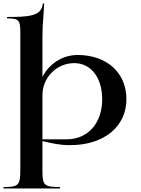

<svg xmlns="http://www.w3.org/2000/svg" viewBox="-35 -816 795 1086"><path d="M-15 242V250H305V242C215 242 205 232.8 205 150V-18C264.7 -4.3 301.1 5 362.1 5C552.8 5 680 -99.6 680 -255C680 -405 568.9 -505 404 -505C317.1 -505 241.8 -454.1 205 -380.3V-600C205 -656.1 206.6 -675.9 210.5 -723C212.2 -743.7 213.7 -768 215 -796H207C202 -724 126.2 -720 5 -720V-712C71 -712 80 -702.3 80 -632.5V142.5C80 232.1 70.5 242 -15 242ZM205 -28V-278C205 -377.4 285.6 -459 385 -459C479.3 -459 543 -376.9 543 -255C543 -119.4 462.6 -28 342 -28Z"/></svg>

Font: Prida01
Style: Black
Weight: 900
Designer: gluk
Foundry: gluk
Version: Version 00.072